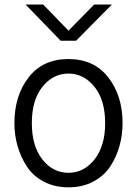

<svg xmlns="http://www.w3.org/2000/svg" viewBox="-20 -801 599 839"><path d="M43 0ZM119.1 -262.7Q119.1 -163.1 165 -104.5Q210.9 -45.9 279.3 -45.9Q346.7 -45.9 393.1 -104.5Q439.5 -163.1 439.5 -262.7Q439.5 -364.3 392.6 -421.9Q345.7 -479.5 279.3 -479.5Q211.9 -479.5 165.5 -421.9Q119.1 -364.3 119.1 -262.7ZM43 -262.7Q43 -382.8 105 -462.9Q167 -543 279.3 -543Q390.6 -543 453.1 -462.9Q515.6 -382.8 515.6 -262.7Q515.6 -211.9 502.4 -164.1Q489.3 -116.2 462.4 -74.7Q435.5 -33.2 388.2 -7.8Q340.8 17.6 279.3 17.6Q218.8 17.6 171.4 -7.3Q124 -32.2 97.2 -73.7Q70.3 -115.2 56.6 -163.1Q43 -210.9 43 -262.7ZM91.8 -781.2H168.9L279.3 -667L391.6 -781.2H468.8L312.5 -623H245.1Z"/></svg>

Font: Batunionen A1
Style: Regular
Weight: 400
Designer: HanYang I&C Co.,Ltd.
Foundry: HanYang I&C Co.,Ltd.
Version: Version 2.50; ttfautohint (v1.6)